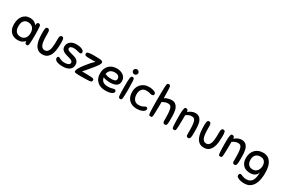

<svg xmlns="http://www.w3.org/2000/svg" viewBox="130 -2241 5808 3951"><g transform="rotate(30 3034.0 -265.0)"><path d="M471 4Q455 4 445.5 -1.5Q436 -7 431 -16Q426 -25 424 -37.5Q422 -50 421 -64Q396 -33 356.5 -12Q317 9 256 9Q217 9 176.5 -2.5Q136 -14 103 -42.5Q70 -71 49 -119Q28 -167 28 -240Q28 -297 42 -347Q56 -397 84.5 -434.5Q113 -472 156 -494Q199 -516 257 -516Q308 -516 348 -497.5Q388 -479 420 -437Q420 -449 421 -461.5Q422 -474 426.5 -484.5Q431 -495 441 -501.5Q451 -508 468 -508Q483 -508 496 -496Q509 -484 511 -444Q514 -391 515.5 -349Q517 -307 517 -262Q517 -207 516 -161Q515 -115 511 -63Q509 -40 505.5 -26.5Q502 -13 497 -6.5Q492 0 485 2Q478 4 471 4ZM417 -250Q417 -302 401.5 -335Q386 -368 362.5 -386.5Q339 -405 312 -412Q285 -419 262 -419Q226 -419 200.5 -406Q175 -393 159 -370.5Q143 -348 135.5 -317.5Q128 -287 128 -251Q128 -163 166.5 -121Q205 -79 271 -79Q310 -79 337.5 -92.5Q365 -106 382.5 -129Q400 -152 408.5 -183.5Q417 -215 417 -250Z M722 -453Q724 -427 723.5 -390Q723 -353 724.5 -312.5Q726 -272 731 -231.5Q736 -191 748.5 -159Q761 -127 783.5 -107Q806 -87 842 -87Q878 -87 900.5 -107Q923 -127 935.5 -159Q948 -191 953 -231.5Q958 -272 959.5 -312.5Q961 -353 960.5 -390Q960 -427 962 -453Q966 -515 1013 -515Q1031 -515 1041 -505Q1051 -495 1055.5 -477Q1060 -459 1061 -434Q1062 -409 1062 -378Q1062 -314 1055.5 -245.5Q1049 -177 1026.5 -120Q1004 -63 960 -26Q916 11 842 11Q768 11 724 -26Q680 -63 657.5 -120Q635 -177 628.5 -245.5Q622 -314 622 -378Q622 -409 623 -434Q624 -459 628.5 -477Q633 -495 643 -505Q653 -515 671 -515Q718 -515 722 -453Z M1353 -522Q1374 -522 1406 -518.5Q1438 -515 1467 -505.5Q1496 -496 1517 -479Q1538 -462 1538 -436Q1538 -421 1529.5 -410Q1521 -399 1503 -399Q1490 -399 1473.5 -403Q1457 -407 1437.5 -412.5Q1418 -418 1395.5 -422Q1373 -426 1348 -426Q1306 -426 1279.5 -413Q1253 -400 1253 -372Q1253 -356 1262.5 -345Q1272 -334 1288.5 -325.5Q1305 -317 1327.5 -311Q1350 -305 1375 -299Q1406 -291 1436.5 -281Q1467 -271 1491 -253.5Q1515 -236 1530 -209.5Q1545 -183 1545 -144Q1545 -70 1489 -26.5Q1433 17 1324 17Q1300 17 1267 13.5Q1234 10 1205 0.5Q1176 -9 1155.5 -26.5Q1135 -44 1135 -73Q1135 -93 1144.5 -103.5Q1154 -114 1168 -114Q1179 -114 1191 -107Q1203 -100 1220 -92Q1237 -84 1261 -77Q1285 -70 1320 -70Q1333 -70 1354 -71.5Q1375 -73 1395.5 -80Q1416 -87 1430.5 -99.5Q1445 -112 1445 -135Q1445 -153 1435 -165.5Q1425 -178 1408 -187Q1391 -196 1368.5 -202.5Q1346 -209 1321 -216Q1292 -224 1262.5 -234Q1233 -244 1209 -260Q1185 -276 1170 -300.5Q1155 -325 1155 -361Q1155 -395 1169 -424.5Q1183 -454 1209 -476Q1235 -498 1271.5 -510Q1308 -522 1353 -522Z M1949 -1Q1915 1 1873.5 2.5Q1832 4 1781 4Q1720 4 1684 3Q1648 2 1629.5 -1.5Q1611 -5 1605.5 -12Q1600 -19 1600 -32Q1600 -56 1615.5 -87.5Q1631 -119 1652.5 -150.5Q1674 -182 1695.5 -209Q1717 -236 1729 -252Q1763 -297 1796 -332Q1829 -367 1869 -405Q1846 -403 1816.5 -403Q1787 -403 1760 -403Q1718 -403 1689.5 -404Q1661 -405 1643.5 -409.5Q1626 -414 1619 -424Q1612 -434 1612 -452Q1612 -469 1623 -481.5Q1634 -494 1675 -497Q1693 -498 1702 -499.5Q1711 -501 1718 -501.5Q1725 -502 1733.5 -502.5Q1742 -503 1759 -503Q1800 -503 1839 -501.5Q1878 -500 1921 -498Q1931 -498 1943.5 -496Q1956 -494 1967 -489Q1978 -484 1985.5 -475Q1993 -466 1993 -452Q1993 -428 1967 -388Q1941 -348 1901.5 -299.5Q1862 -251 1815.5 -197.5Q1769 -144 1728 -94Q1739 -95 1754 -95.5Q1769 -96 1780 -96Q1825 -96 1863 -94.5Q1901 -93 1948 -91Q1972 -90 1985 -86.5Q1998 -83 2005 -77Q2012 -71 2013.5 -63Q2015 -55 2015 -45Q2015 -27 2002.5 -15Q1990 -3 1949 -1Z M2332 -184Q2297 -184 2258.5 -189.5Q2220 -195 2175 -213Q2184 -152 2225.5 -121Q2267 -90 2345 -90Q2373 -90 2395.5 -93.5Q2418 -97 2435 -101.5Q2452 -106 2465 -109.5Q2478 -113 2489 -113Q2503 -113 2516 -104.5Q2529 -96 2529 -76Q2529 -51 2508.5 -35Q2488 -19 2458.5 -9.5Q2429 0 2396 3.5Q2363 7 2338 7Q2279 7 2229.5 -9Q2180 -25 2144 -57.5Q2108 -90 2088 -138Q2068 -186 2068 -250Q2068 -312 2087.5 -360Q2107 -408 2141 -441Q2175 -474 2221.5 -491Q2268 -508 2322 -508Q2364 -508 2403.5 -497Q2443 -486 2473.5 -464Q2504 -442 2522.5 -408.5Q2541 -375 2541 -330Q2541 -290 2526 -262Q2511 -234 2483.5 -217Q2456 -200 2417.5 -192Q2379 -184 2332 -184ZM2325 -416Q2298 -416 2273 -409.5Q2248 -403 2227.5 -388.5Q2207 -374 2193 -350.5Q2179 -327 2174 -292Q2212 -275 2248 -268.5Q2284 -262 2324 -262Q2383 -262 2411.5 -276.5Q2440 -291 2440 -329Q2440 -364 2413.5 -390Q2387 -416 2325 -416Z M2643 -62Q2641 -99 2639.5 -146.5Q2638 -194 2638 -251Q2638 -322 2639 -372.5Q2640 -423 2644.5 -455.5Q2649 -488 2659 -503.5Q2669 -519 2687 -519Q2704 -519 2717 -507Q2730 -495 2732 -455Q2738 -350 2738 -252Q2738 -202 2736 -158.5Q2734 -115 2732 -63Q2731 -39 2727.5 -26Q2724 -13 2718 -6Q2712 1 2704.5 2.5Q2697 4 2687 4Q2669 4 2657 -8.5Q2645 -21 2643 -62ZM2688 -700Q2711 -700 2730.5 -682Q2750 -664 2750 -639Q2750 -615 2730 -597.5Q2710 -580 2685 -580Q2664 -580 2645.5 -597.5Q2627 -615 2627 -641Q2627 -665 2645.5 -682.5Q2664 -700 2688 -700Z M3090 -510Q3119 -510 3148.5 -505Q3178 -500 3202 -491Q3226 -482 3241 -469Q3256 -456 3256 -439Q3256 -395 3206 -395Q3194 -395 3183.5 -398.5Q3173 -402 3159 -405.5Q3145 -409 3124 -412.5Q3103 -416 3072 -416Q3006 -416 2970 -371Q2934 -326 2934 -254Q2934 -175 2970.5 -127Q3007 -79 3074 -79Q3116 -79 3142 -86Q3168 -93 3184.5 -102Q3201 -111 3211.5 -118Q3222 -125 3235 -125Q3253 -125 3263.5 -117.5Q3274 -110 3274 -87Q3274 -63 3255.5 -45Q3237 -27 3209 -15Q3181 -3 3148.5 3Q3116 9 3089 9Q2968 9 2899 -58Q2830 -125 2830 -248Q2830 -301 2846.5 -348.5Q2863 -396 2896 -432Q2929 -468 2977.5 -489Q3026 -510 3090 -510Z M3593 -411Q3556 -411 3526.5 -400Q3497 -389 3460 -370Q3460 -369 3460 -351Q3460 -333 3459.5 -305Q3459 -277 3458.5 -242.5Q3458 -208 3457.5 -173.5Q3457 -139 3455.5 -108Q3454 -77 3453 -56Q3451 -35 3448.5 -23Q3446 -11 3442.5 -5.5Q3439 0 3433 1Q3427 2 3420 2Q3403 2 3393.5 0.5Q3384 -1 3378 -6.5Q3372 -12 3369.5 -23Q3367 -34 3365 -53Q3363 -72 3361.5 -105.5Q3360 -139 3359 -180.5Q3358 -222 3357.5 -269Q3357 -316 3357 -362Q3357 -408 3357.5 -459.5Q3358 -511 3359 -558.5Q3360 -606 3361 -643.5Q3362 -681 3364 -699Q3366 -725 3373.5 -744Q3381 -763 3407 -763Q3427 -763 3439.5 -749Q3452 -735 3454 -696Q3456 -661 3457.5 -598.5Q3459 -536 3460 -458Q3474 -469 3494 -478.5Q3514 -488 3536 -494.5Q3558 -501 3581 -505Q3604 -509 3624 -509Q3672 -509 3707.5 -486.5Q3743 -464 3764 -422Q3778 -395 3785 -362.5Q3792 -330 3795 -294Q3796 -278 3797 -262.5Q3798 -247 3798.5 -229.5Q3799 -212 3799 -190Q3799 -168 3799 -138Q3799 -108 3798 -82.5Q3797 -57 3792.5 -38.5Q3788 -20 3778 -9.5Q3768 1 3750 1Q3724 1 3711.5 -15.5Q3699 -32 3699 -55Q3699 -56 3699 -76Q3699 -96 3698.5 -122.5Q3698 -149 3697.5 -176Q3697 -203 3696 -220Q3695 -236 3693.5 -254.5Q3692 -273 3689.5 -292Q3687 -311 3683 -328.5Q3679 -346 3673 -360Q3659 -393 3638 -402Q3617 -411 3593 -411Z M4149 -426Q4112 -426 4082.5 -414Q4053 -402 4016 -378Q4016 -357 4016 -316.5Q4016 -276 4015 -228.5Q4014 -181 4013 -135Q4012 -89 4009 -58Q4007 -38 4004.5 -26.5Q4002 -15 3997.5 -9Q3993 -3 3985.5 -1.5Q3978 0 3966 0Q3954 0 3946.5 -1.5Q3939 -3 3934 -8.5Q3929 -14 3926 -25Q3923 -36 3921 -55Q3919 -73 3917.5 -103Q3916 -133 3915 -168.5Q3914 -204 3913.5 -240.5Q3913 -277 3913 -308Q3913 -359 3914.5 -391Q3916 -423 3920 -448Q3926 -490 3936 -501Q3946 -512 3963 -512Q3988 -512 4000.5 -498Q4013 -484 4016 -452Q4053 -484 4095.5 -503Q4138 -522 4183 -522Q4226 -522 4261.5 -502Q4297 -482 4320 -437Q4334 -410 4341 -377.5Q4348 -345 4351 -309Q4352 -293 4353 -277.5Q4354 -262 4354.5 -244.5Q4355 -227 4355 -205Q4355 -183 4355 -153Q4355 -121 4354 -93Q4353 -65 4348.5 -44.5Q4344 -24 4333 -12.5Q4322 -1 4303 -1Q4257 -1 4255 -45Q4255 -48 4255 -70.5Q4255 -93 4254.5 -123Q4254 -153 4253.5 -184Q4253 -215 4252 -235Q4251 -251 4249.5 -269.5Q4248 -288 4245.5 -307Q4243 -326 4239 -343.5Q4235 -361 4229 -375Q4215 -408 4194 -417Q4173 -426 4149 -426Z M4559 -453Q4561 -427 4560.5 -390Q4560 -353 4561.5 -312.5Q4563 -272 4568 -231.5Q4573 -191 4585.5 -159Q4598 -127 4620.5 -107Q4643 -87 4679 -87Q4715 -87 4737.5 -107Q4760 -127 4772.5 -159Q4785 -191 4790 -231.5Q4795 -272 4796.5 -312.5Q4798 -353 4797.5 -390Q4797 -427 4799 -453Q4803 -515 4850 -515Q4868 -515 4878 -505Q4888 -495 4892.5 -477Q4897 -459 4898 -434Q4899 -409 4899 -378Q4899 -314 4892.5 -245.5Q4886 -177 4863.5 -120Q4841 -63 4797 -26Q4753 11 4679 11Q4605 11 4561 -26Q4517 -63 4494.5 -120Q4472 -177 4465.5 -245.5Q4459 -314 4459 -378Q4459 -409 4460 -434Q4461 -459 4465.5 -477Q4470 -495 4480 -505Q4490 -515 4508 -515Q4555 -515 4559 -453Z M5249 -426Q5212 -426 5182.5 -414Q5153 -402 5116 -378Q5116 -357 5116 -316.5Q5116 -276 5115 -228.5Q5114 -181 5113 -135Q5112 -89 5109 -58Q5107 -38 5104.5 -26.5Q5102 -15 5097.5 -9Q5093 -3 5085.5 -1.5Q5078 0 5066 0Q5054 0 5046.5 -1.5Q5039 -3 5034 -8.5Q5029 -14 5026 -25Q5023 -36 5021 -55Q5019 -73 5017.5 -103Q5016 -133 5015 -168.5Q5014 -204 5013.5 -240.5Q5013 -277 5013 -308Q5013 -359 5014.5 -391Q5016 -423 5020 -448Q5026 -490 5036 -501Q5046 -512 5063 -512Q5088 -512 5100.5 -498Q5113 -484 5116 -452Q5153 -484 5195.5 -503Q5238 -522 5283 -522Q5326 -522 5361.5 -502Q5397 -482 5420 -437Q5434 -410 5441 -377.5Q5448 -345 5451 -309Q5452 -293 5453 -277.5Q5454 -262 5454.5 -244.5Q5455 -227 5455 -205Q5455 -183 5455 -153Q5455 -121 5454 -93Q5453 -65 5448.5 -44.5Q5444 -24 5433 -12.5Q5422 -1 5403 -1Q5357 -1 5355 -45Q5355 -48 5355 -70.5Q5355 -93 5354.5 -123Q5354 -153 5353.5 -184Q5353 -215 5352 -235Q5351 -251 5349.5 -269.5Q5348 -288 5345.5 -307Q5343 -326 5339 -343.5Q5335 -361 5329 -375Q5315 -408 5294 -417Q5273 -426 5249 -426Z M5768 137Q5815 137 5847.5 118.5Q5880 100 5900 65.5Q5920 31 5928.5 -17.5Q5937 -66 5937 -127Q5928 -95 5911 -73Q5894 -51 5871.5 -37.5Q5849 -24 5821 -18Q5793 -12 5763 -12Q5717 -12 5676 -25Q5635 -38 5604.5 -66Q5574 -94 5556 -137.5Q5538 -181 5538 -242Q5538 -301 5555.5 -350.5Q5573 -400 5606.5 -436Q5640 -472 5688 -492Q5736 -512 5798 -512Q5831 -512 5856.5 -506Q5882 -500 5902 -490Q5922 -480 5937.5 -466Q5953 -452 5966 -436Q6004 -388 6021 -322.5Q6038 -257 6038 -165Q6038 -97 6026.5 -26Q6015 45 5985 102.5Q5955 160 5902 196.5Q5849 233 5766 233Q5751 233 5732.5 231.5Q5714 230 5694.5 227Q5675 224 5656 218.5Q5637 213 5621 204Q5601 193 5589 183Q5577 173 5577 150Q5577 131 5585.5 115.5Q5594 100 5615 100Q5625 100 5637 106Q5649 112 5666.5 118.5Q5684 125 5708.5 131Q5733 137 5768 137ZM5773 -103Q5812 -103 5839.5 -117.5Q5867 -132 5884.5 -156Q5902 -180 5910.5 -210Q5919 -240 5919 -270Q5919 -295 5912.5 -320.5Q5906 -346 5891 -367Q5876 -388 5850 -401Q5824 -414 5785 -414Q5719 -414 5678.5 -374Q5638 -334 5638 -256Q5638 -183 5674 -143Q5710 -103 5773 -103Z"/></g></svg>

Font: Sniglet
Style: Regular
Weight: 400
Designer: Haley Fiege
Foundry: Haley Fiege, Pablo Impallari, Brenda Gallo
Version: Version 2.000; ttfautohint (v0.95) -l 8 -r 50 -G 200 -x 14 -